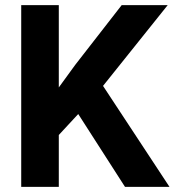

<svg xmlns="http://www.w3.org/2000/svg" viewBox="-20 -731 683 751"><path d="M63 0H210V-203L286 -285L469 0H643L383 -395L636 -711H456L274 -477L210 -389V-711H63Z"/></svg>

Font: Noto Sans KR Bold
Style: Regular
Weight: 700
Designer: Ryoko NISHIZUKA  (kana & ideographs); Paul D. Hunt (Latin, Greek & Cyrillic); Wenlong ZHANG  (bopomofo); Sandoll Communi
Foundry: Adobe Systems Incorporated
Version: Version 1.004;PS 1.004;hotconv 1.0.82;makeotf.lib2.5.63406